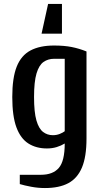

<svg xmlns="http://www.w3.org/2000/svg" viewBox="-20 -740 522 970"><path d="M207 210Q172 210 137.5 203.5Q103 197 80 190V143H187Q247 143 277 108.5Q307 74 307 -15Q289 -4 266.5 3Q244 10 217 10Q163 10 123.5 -15Q84 -40 63 -96.5Q42 -153 42 -250Q42 -347 64.5 -403.5Q87 -460 134 -485Q181 -510 253 -510Q304 -510 342 -502.5Q380 -495 417 -480V-40Q417 52 394 106.5Q371 161 325 185.5Q279 210 207 210ZM247 -57Q266 -57 282 -63.5Q298 -70 307 -77V-443H253Q223 -443 200 -427Q177 -411 164.5 -369Q152 -327 152 -250Q152 -173 164 -131.5Q176 -90 197.5 -73.5Q219 -57 247 -57ZM190 -570 223 -720H293V-570Z"/></svg>

Font: Cuprum SemiBold
Style: Regular
Weight: 600
Designer: Jovanny Lemonad
Foundry: Jovanny Lemonad
Version: Version 3.000